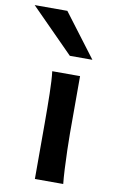

<svg xmlns="http://www.w3.org/2000/svg" viewBox="-137 -829 528 876"><g transform="rotate(10 126.5 -390.5)"><path d="M82 -498H210.9Q210.9 -451.2 210.9 -398.7Q210.9 -346.2 210.9 -301.5Q210.9 -256.8 210.9 -231.9Q210.9 -200.7 212.2 -156Q213.4 -111.3 215.6 -68.8Q217.8 -26.4 220.7 0H89.4Q89.4 -35.2 89.4 -82.5Q89.4 -129.9 89.4 -177Q89.4 -224.1 89.4 -258.8Q89.4 -330.1 88.1 -394.8Q86.9 -459.5 82 -498ZM-49.3 -781.2H102.1L253.4 -581.1H148.9Z"/></g></svg>

Font: Kanchenjunga
Style: Bold
Weight: 700
Designer: Becca Hirsbrunner Spalinger
Foundry: SIL International
Version: Version 2.001